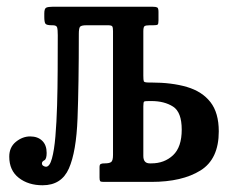

<svg xmlns="http://www.w3.org/2000/svg" viewBox="-20 -540 670 570"><path d="M7.5 -75Q7.5 -103 27.2 -119Q47 -135 69.5 -135Q92 -135 105.2 -122.2Q118.5 -109.5 118.5 -86Q118.5 -67.5 111.5 -64Q104.5 -60.5 104.5 -55Q104.5 -50 108.8 -47.5Q113 -45 116.5 -45Q127.5 -45 134.2 -69.5Q141 -94 144.5 -135.2Q148 -176.5 149.5 -227.5Q151 -278.5 151.2 -332.5Q151.5 -386.5 151.5 -435.5Q151.5 -452.5 149.5 -458.8Q147.5 -465 136.5 -465H134Q118.5 -465 115 -469.5Q111.5 -474 111.5 -490V-500Q111.5 -514.5 117.2 -517.2Q123 -520 136.5 -520H432.5Q442.5 -520 446.5 -518Q450.5 -516 450.5 -505V-479.5Q450.5 -469 448 -467Q445.5 -465 435 -465H424.5Q412.5 -465 409 -462.2Q405.5 -459.5 405.5 -447V-315.5Q405.5 -302 407 -298.5Q408.5 -295 422.5 -295H429.5Q490 -295 535 -281.8Q580 -268.5 604.8 -236.8Q629.5 -205 629.5 -150Q629.5 -67.5 575 -33.8Q520.5 0 429.5 0H287Q279 0 277.2 -2.5Q275.5 -5 275.5 -13V-44Q275.5 -51.5 279.2 -53.2Q283 -55 289.5 -55H291.5Q304.5 -55 310 -59Q315.5 -63 315.5 -80V-448Q315.5 -458.5 313.2 -461.8Q311 -465 300.5 -465H236.5Q220.5 -465 217.2 -460Q214 -455 214 -439Q214 -289 210.2 -189.2Q206.5 -89.5 184.5 -39.8Q162.5 10 106.5 10Q64 10 35.8 -12Q7.5 -34 7.5 -75ZM429.5 -55Q468 -55 493.8 -79.2Q519.5 -103.5 519.5 -155Q519.5 -207 493.8 -223.5Q468 -240 429.5 -240H422.5Q410.5 -240 408 -238.5Q405.5 -237 405.5 -224.5V-77Q405.5 -55 424.5 -55Z"/></svg>

Font: Besley* Condensed
Style: Regular
Weight: 400
Width: 3
Designer: Owen Earl
Foundry: indestructible type*
Version: Version 3.000; ttfautohint (v1.8.3)